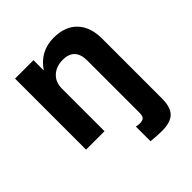

<svg xmlns="http://www.w3.org/2000/svg" viewBox="-210 -682 1032 1032"><g transform="rotate(-45 306.5 -165.5)"><path d="M317.9 -430.2Q267.6 -430.2 236.3 -401.4Q205.1 -372.6 205.1 -324.2V0H64.9V-540H205.1V-461.9Q263.7 -548.8 367.2 -548.8Q453.1 -548.8 500.5 -499.3Q547.9 -449.7 547.9 -361.8V94.2Q547.9 160.2 519 189Q490.2 217.8 424.8 217.8Q393.1 217.8 341.8 212.9V101.1Q353.5 105 367.2 105Q390.6 105 399.4 95.7Q408.2 86.4 408.2 63V-333Q408.2 -430.2 317.9 -430.2Z"/></g></svg>

Font: Miedinger*
Style: Bold
Weight: 700
Version: Version 001.000